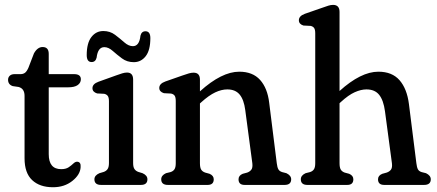

<svg xmlns="http://www.w3.org/2000/svg" viewBox="-20 -757 1789 786"><path d="M56 -401 32 -404.5Q13 -411 13 -430.5Q13 -440.5 20 -447Q27 -453.5 39.5 -453.5H64Q75 -453.5 82.5 -459.2Q90 -465 96.5 -480L119 -538.5Q133.5 -564.5 154.5 -564.5Q179.5 -564.5 179.5 -536.5V-453.5H283.5Q311 -453.5 311 -432.5Q311 -418 298.2 -408.8Q285.5 -399.5 258 -399.5H179.5V-126Q179.5 -64.5 230.5 -64.5Q249.5 -64.5 261 -72.2Q272.5 -80 280.2 -87.5Q288 -95 295.5 -95Q312 -94.5 310 -72.5Q308.5 -42 276 -16.2Q243.5 9.5 197 9.5Q142.5 9.5 111.5 -19.8Q80.5 -49 80.5 -109V-364.5Q80.5 -394.5 56 -401Z M525 -431V-89.5Q525 -72.5 530.8 -64.5Q536.5 -56.5 547 -53L563.5 -48Q583.5 -39 583.5 -23Q583.5 0 556.5 0H394Q366.5 0 366.5 -23Q366.5 -39 387 -48L404 -53Q414.5 -56.5 420.2 -64.5Q426 -72.5 426 -89.5V-342.5Q426 -358 421 -364.5Q416 -371 406.5 -373L377.5 -374.5Q358.5 -380.5 358.5 -396Q358.5 -413.5 383.5 -422.5L456 -448.5Q470 -453.5 480.5 -456.8Q491 -460 500 -460Q525 -460 525 -431ZM527.5 -502.5Q500 -502.5 479.2 -518Q458.5 -533.5 441.2 -548.8Q424 -564 407 -564Q380.5 -564 375.5 -521Q371 -503 355 -503Q335 -503 335 -531.5Q335 -580.5 354 -605.2Q373 -630 403 -630Q430.5 -630 451 -614.5Q471.5 -599 489 -583.5Q506.5 -568 524 -568Q550.5 -568 555 -611Q559.5 -629 575.5 -629Q595.5 -629 595.5 -601Q595.5 -551.5 576.5 -527Q557.5 -502.5 527.5 -502.5Z M798.5 -431V-383Q887.5 -463.5 959.5 -463.5Q1014.5 -463.5 1044.8 -429.8Q1075 -396 1082 -336.5L1113 -89Q1115 -72 1119.5 -64Q1124 -56 1135 -52.5L1152.5 -48Q1172 -38.5 1172 -23Q1172 0 1145 0H981.5Q956.5 0 956.5 -23Q956.5 -38.5 973.5 -45.5L992 -50.5Q1003 -54.5 1009 -62.5Q1015 -70.5 1013 -88.5L984 -306.5Q978.5 -349 961 -370Q943.5 -391 910.5 -391Q887 -391 861 -378.8Q835 -366.5 804 -338.5L798.5 -333.5V-89Q798.5 -71 803.5 -62.8Q808.5 -54.5 820 -50.5L838 -45.5Q855 -38 855 -23Q855 0 830 0H667.5Q640 0 640 -23Q640 -39 659.5 -48L678 -52.5Q689 -56 694.2 -64Q699.5 -72 699.5 -89V-343.5Q699.5 -359 694.8 -365.5Q690 -372 680 -374L651 -375.5Q632 -381.5 632 -397Q632 -414.5 657 -423.5L727 -448Q742.5 -453.5 753 -456.5Q763.5 -459.5 772.5 -459.5Q798.5 -459.5 798.5 -431Z M1370 -708V-384.5Q1457.5 -463.5 1529 -463.5Q1585 -463.5 1615.5 -428.8Q1646 -394 1654 -331.5L1684.5 -89Q1686.5 -72 1690.8 -64Q1695 -56 1706 -52.5L1724 -48Q1743.5 -38.5 1743.5 -23Q1743.5 0 1716 0H1553Q1527.5 0 1527.5 -23Q1527.5 -38.5 1545 -45.5L1563 -50.5Q1574.5 -54.5 1580.5 -62.5Q1586.5 -70.5 1584.5 -88.5L1556 -301.5Q1550 -346.5 1532.2 -368.8Q1514.5 -391 1480 -391Q1458 -391 1432.2 -379.5Q1406.5 -368 1375.5 -339.5L1370 -334.5V-89Q1370 -71 1375 -62.8Q1380 -54.5 1391 -50.5L1409.5 -45.5Q1426.5 -38 1426.5 -23Q1426.5 0 1401.5 0H1238.5Q1211.5 0 1211.5 -23Q1211.5 -39 1231 -48L1249 -52.5Q1260 -56 1265.2 -64Q1270.5 -72 1270.5 -89V-620.5Q1270.5 -636 1265.8 -642.5Q1261 -649 1251.5 -651L1222 -652.5Q1203.5 -658.5 1203.5 -674Q1203.5 -691.5 1228 -700.5L1298.5 -725Q1314 -730.5 1324.2 -733.8Q1334.5 -737 1343.5 -737Q1370 -737 1370 -708Z"/></svg>

Font: Fraunces 72pt S100
Style: Regular
Weight: 400
Version: Version 1.000; ttfautohint (v1.8.3)